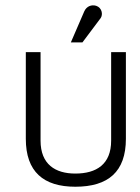

<svg xmlns="http://www.w3.org/2000/svg" viewBox="-20 -699 531 729"><path d="M293 -538 362 -630C372 -644 367 -670 345 -677C328 -682 309 -676 300 -656L249 -538ZM402 -165C402 -75 346 -40 266 -40C190 -40 134 -75 134 -165V-501H78V-172C78 -47 145 10 266 10C391 10 458 -47 458 -172V-501H402Z"/></svg>

Font: Advent Pro
Style: Regular
Weight: 400
Designer: Andreas Kalpakidis
Foundry: Andreas Kalpakidis
Version: Version 2.002 2008